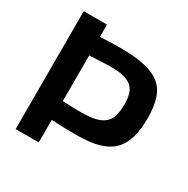

<svg xmlns="http://www.w3.org/2000/svg" viewBox="-159 -843 969 987"><g transform="rotate(30 326.0 -350.0)"><path d="M61 0V-700H199V-627Q228 -629 249.5 -629.5Q271 -630 287.5 -630.5Q304 -631 316 -631Q407 -631 466.5 -617Q526 -603 559.5 -574Q593 -545 607 -498.5Q621 -452 621 -387Q621 -318 606.5 -269.5Q592 -221 560.5 -190Q529 -159 477.5 -144.5Q426 -130 352 -130Q331 -130 316 -130Q301 -130 289 -130.5Q277 -131 265 -131Q253 -131 237 -132Q221 -133 198 -134V0ZM310 -243Q364 -243 397.5 -252Q431 -261 449.5 -279.5Q468 -298 475 -325.5Q482 -353 482 -390Q482 -425 475 -449.5Q468 -474 451 -490Q434 -506 403.5 -514Q373 -522 326 -522Q313 -522 301.5 -521.5Q290 -521 276 -520.5Q262 -520 243.5 -519Q225 -518 199 -517V-246Q217 -245 231.5 -244.5Q246 -244 258 -243.5Q270 -243 283 -243Q296 -243 310 -243Z"/></g></svg>

Font: Georama ExtraCondensed Thin SemiBold
Style: Regular
Weight: 600
Version: Version 1.001